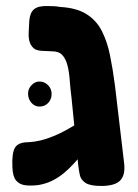

<svg xmlns="http://www.w3.org/2000/svg" viewBox="-20 -607 458 636"><path d="M315 9Q279 9 263.5 -1Q248 -11 244.5 -27Q241 -43 239 -61L217 -282Q213 -313 211 -341Q209 -369 203.5 -390.5Q198 -412 186.5 -424.5Q175 -437 153 -437Q135 -438 120.5 -438.5Q106 -439 96 -444Q85 -451 79.5 -464.5Q74 -478 75 -499L77 -538Q79 -565 93 -576.5Q107 -588 138 -587Q145 -587 157 -586.5Q169 -586 179 -584Q233 -581 266 -560.5Q299 -540 317 -505Q335 -470 344.5 -423.5Q354 -377 361 -322L391 -68Q396 -28 378.5 -9.5Q361 9 315 9ZM107 6Q82 9 63 6.5Q44 4 33 -9.5Q22 -23 21 -54Q19 -101 30 -118.5Q41 -136 75 -136Q95 -137 115 -142Q135 -147 156 -155.5Q177 -164 199 -176Q221 -188 245 -203.5Q269 -219 296 -236L297 -149Q277 -125 259 -104Q241 -83 224 -64.5Q207 -46 189 -31.5Q171 -17 151 -7.5Q131 2 107 6ZM111 -254Q95 -254 84 -266.5Q73 -279 73 -297Q73 -313 84.5 -325Q96 -337 111 -337Q127 -337 139 -325Q151 -313 151 -296Q151 -278 139.5 -266Q128 -254 111 -254Z"/></svg>

Font: Fredoka SemiCondensed SemiBold
Style: Regular
Weight: 600
Width: 4
Designer: Ben Nathan
Foundry: Milena B. Brandão, Ben Nathan
Version: Version 2.001